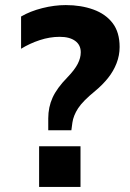

<svg xmlns="http://www.w3.org/2000/svg" viewBox="-20 -736 513 756"><path d="M170 -223V-270Q170 -314 187 -351.5Q204 -389 245 -431Q274 -461 286 -484.5Q298 -508 298 -530Q298 -559 276 -575Q254 -591 215 -591Q176 -591 136.5 -578Q97 -565 63 -544V-671Q99 -692 146.5 -704Q194 -716 239 -716Q299 -716 347.5 -698.5Q396 -681 423.5 -645Q451 -609 451 -551Q451 -518 439 -487Q427 -456 405.5 -429Q384 -402 355 -378Q306 -338 287.5 -309.5Q269 -281 265 -253L261 -223ZM134 0V-160H297V0Z"/></svg>

Font: Mulish ExtraLight ExtraBold
Style: Regular
Weight: 800
Version: Version 3.603